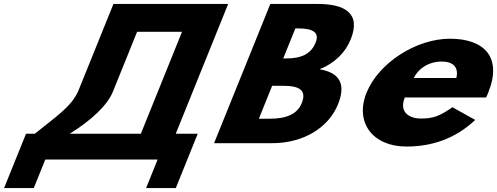

<svg xmlns="http://www.w3.org/2000/svg" viewBox="-70 -723 2503 967"><path d="M500.3 -265.4 620.5 -562.9H846.8L639.4 -49.5H281.3C393.6 -119.2 474.4 -196.6 500.3 -265.4ZM925.9 -49.5H815.2L1079.2 -703.2H501.4L324.5 -265.4C288.8 -183.8 208.7 -133.7 105.5 -49.5H61.1L-49.5 224.2H100.1L158.1 80.5H723.8L665.8 224.2H815.4Z M1291.5 -703.1 1008.2 -1.9H1300.9C1460.7 -1.9 1585.6 -81.8 1632.3 -197.4C1678 -310.4 1629.3 -358.9 1539.2 -374.2C1617 -404.8 1670.2 -460 1696.3 -524.6C1750.2 -658.1 1663.7 -703.1 1530.9 -703.1ZM1356.4 -428.6 1417.5 -579.9H1431.5C1508.2 -579.9 1539.8 -558.6 1519.6 -508.5C1495.9 -449.8 1446.1 -428.6 1370.4 -428.6ZM1233.8 -125.1 1300.7 -290.9H1355.9C1439.1 -290.9 1475.7 -267.9 1449.6 -203.3C1427.2 -148.1 1372.2 -125.1 1288.9 -125.1Z M2378 -232C2381.5 -238 2386 -249 2388.8 -256C2461.5 -436 2367.8 -528 2196.2 -528C2025.7 -528 1836.7 -406 1776.1 -256C1715.9 -107 1806.3 15 1976.8 15C2102.2 15 2220.5 -22 2323.5 -119L2208.6 -183C2142.7 -137 2110.8 -126 2048.1 -126C1998.6 -126 1936.9 -153 1968.8 -232ZM2013.9 -330C2036.2 -377 2088.1 -413 2155.2 -413C2212.4 -413 2241.4 -384 2228.4 -330Z"/></svg>

Font: Hussar
Style: BdWideOblFour
Weight: 700
Foundry: Cannot Into Space Fonts
Version: Version 2.00